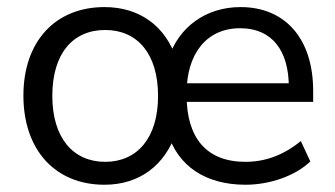

<svg xmlns="http://www.w3.org/2000/svg" viewBox="-20 -505 932 534"><path d="M270.6 8.8C368.6 8.8 439.2 -46.1 469.6 -136.3H446.1C474.5 -42.2 552.9 8.8 662.7 8.8C730.4 8.8 801 -15.7 843.1 -55.9L816.7 -112.7C768.6 -73.5 717.6 -54.9 662.7 -54.9C553.9 -54.9 499 -121.6 499 -240.2V-246.1C499 -354.9 553.9 -426.5 648 -426.5C736.3 -426.5 783.3 -364.7 783.3 -262.7L799 -273.5H479.4V-221.6H851V-252C851 -397.1 773.5 -485.3 649 -485.3C552 -485.3 476.5 -429.4 448 -341.2H470.6C440.2 -432.4 368.6 -485.3 270.6 -485.3C133.3 -485.3 45.1 -389.2 45.1 -239.2C45.1 -88.2 133.3 8.8 270.6 8.8ZM272.5 -54.9C183.3 -54.9 125.5 -121.6 125.5 -238.2C125.5 -355.9 182.4 -421.6 272.5 -421.6C361.8 -421.6 419.6 -355.9 419.6 -238.2C419.6 -121.6 361.8 -54.9 272.5 -54.9Z"/></svg>

Font: LL Pando Sans
Style: Regular
Weight: 400
Designer: Joshua Smith
Foundry: Joshua Smith
Version: Version 1.000;Glyphs 3.2.1 (3258)